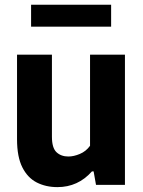

<svg xmlns="http://www.w3.org/2000/svg" viewBox="-20 -776 600 806"><path d="M221 9.5Q172.5 9.5 134.2 -10Q96 -29.5 73.8 -73.5Q51.5 -117.5 51.5 -191.5V-546.5H198V-202Q198 -155 217.2 -137Q236.5 -119 267 -119Q289.5 -119 315.2 -129.8Q341 -140.5 358 -164V-546.5H504.5V0H383L373 -56.5H366Q307.5 9.5 221 9.5ZM110.5 -664V-756H446.5V-664Z"/></svg>

Font: Encode Sans Semi Condensed
Style: Bold
Weight: 700
Width: 4
Designer: Multiple Designers
Foundry: Impallari Type
Version: Version 3.000; ttfautohint (v1.8.3) -l 8 -r 50 -G 200 -x 14 